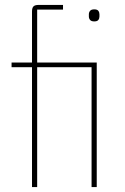

<svg xmlns="http://www.w3.org/2000/svg" viewBox="-20 -760 507 780"><path d="M110 -487H27V-506H110V-713Q110 -728 116 -734Q122 -740 137 -740H236V-721H131V-506H373V0H352V-487H131V0H110ZM363 -673Q351 -673 346 -679Q341 -685 341 -693V-702Q341 -710 346 -716Q351 -722 363 -722Q375 -722 379.5 -716Q384 -710 384 -702V-693Q384 -685 379.5 -679Q375 -673 363 -673Z"/></svg>

Font: IBM Plex Sans Condensed Thin
Style: Regular
Weight: 100
Width: 3
Designer: Mike Abbink, Paul van der Laan, Pieter van Rosmalen
Foundry: Bold Monday
Version: Version 1.3